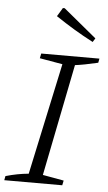

<svg xmlns="http://www.w3.org/2000/svg" viewBox="-66 -921 540 960"><g transform="rotate(5 203.5 -441.5)"><path d="M-7 0 -3 -21Q56 -38 112 -43L232 -603L117 -623L122 -647H414L410 -626Q337 -609 295 -604L183 -43L289 -24L284 0ZM373 -727Q323 -753 276.5 -781Q230 -809 184 -840L210 -883H219L385 -746Z"/></g></svg>

Font: Piazzolla SC Light
Style: Italic
Weight: 300
Italic angle: -11.3°
Designer: Juan Pablo del Peral
Foundry: Huerta Tipografica
Version: Version 1.330